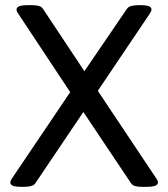

<svg xmlns="http://www.w3.org/2000/svg" viewBox="-20 -722 651 744"><path d="M521 -702Q546 -702 556.5 -698Q567 -694 567 -685Q567 -681 564.5 -676.5Q562 -672 559 -667L359 -370L584 -33Q592 -22 592 -15Q592 -7 582 -2.5Q572 2 546 2H530Q514 2 503.5 -1Q493 -4 487 -13L303 -288L117 -12Q112 -4 100 -1Q88 2 74 2H66Q41 2 30.5 -2Q20 -6 20 -15Q20 -22 28 -33L252 -365L52 -667Q44 -678 44 -685Q44 -693 54 -697.5Q64 -702 90 -702H104Q120 -702 130.5 -699Q141 -696 147 -687L307 -446L472 -688Q477 -696 489.5 -699Q502 -702 515 -702Z"/></svg>

Font: Asap VF Beta
Style: Regular
Weight: 400
Designer: Pablo Cosgaya
Foundry: Pablo Cosgaya
Version: Version 1.007